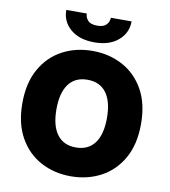

<svg xmlns="http://www.w3.org/2000/svg" viewBox="-100 -1032 995 1127"><g transform="rotate(10 397.5 -468.5)"><path d="M751.4 -363.6Q751.4 -242.2 704.2 -158.9Q657 -75.6 576.7 -32.8Q496.4 9.9 397.7 9.9Q298.3 9.9 218.2 -33.2Q138.1 -76.3 91.1 -159.6Q44 -242.9 44 -363.6Q44 -485.1 91.1 -568.4Q138.1 -651.6 218.2 -694.4Q298.3 -737.2 397.7 -737.2Q496.4 -737.2 576.7 -694.4Q657 -651.6 704.2 -568.4Q751.4 -485.1 751.4 -363.6ZM548.3 -363.6Q548.3 -461.6 509.8 -513.5Q471.2 -565.3 397.7 -565.3Q324.2 -565.3 285.7 -513.5Q247.2 -461.6 247.2 -363.6Q247.2 -265.6 285.7 -213.8Q324.2 -161.9 397.7 -161.9Q471.2 -161.9 509.8 -213.8Q548.3 -265.6 548.3 -363.6ZM468.8 -947.4H592.3Q592 -878.2 539.4 -833.3Q486.9 -788.4 397.7 -788.4Q307.9 -788.4 255.3 -833.3Q202.8 -878.2 203.1 -947.4H325.3Q324.9 -925.1 341.4 -906.4Q358 -887.8 397.7 -887.8Q435.7 -887.8 452.1 -905.9Q468.4 -924 468.8 -947.4Z"/></g></svg>

Font: Inter UI Black
Style: Regular
Weight: 900
Designer: Rasmus Andersson
Foundry: rsms
Version: 3.2;8d6f07862